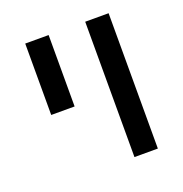

<svg xmlns="http://www.w3.org/2000/svg" viewBox="-112 -702 766 802"><g transform="rotate(-20 270.5 -301.0)"><path d="M189 -601.6V-284.2H85V-601.6ZM455.6 -601.6V0H351.6V-601.6Z"/></g></svg>

Font: Arimo Medium
Style: Regular
Weight: 500
Designer: Steve Matteson
Foundry: Monotype Imaging Inc.
Version: Version 1.33